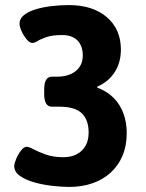

<svg xmlns="http://www.w3.org/2000/svg" viewBox="-20 -728 575 756"><path d="M253 8Q225 8 188 4Q151 0 116.5 -9.5Q82 -19 59 -35Q36 -51 36 -74Q36 -84 43.5 -102Q51 -120 62.5 -135Q74 -150 85 -150Q94 -150 112.5 -140Q131 -130 160.5 -119.5Q190 -109 230 -109Q260 -109 282 -120.5Q304 -132 316.5 -153.5Q329 -175 329 -206Q329 -256 302 -282Q275 -308 212 -308H184Q154 -308 154 -358V-376Q154 -426 184 -426H203Q236 -426 259 -436.5Q282 -447 294 -465.5Q306 -484 306 -509Q306 -534 297 -552Q288 -570 270 -580Q252 -590 225 -590Q187 -590 164.5 -582.5Q142 -575 129 -567Q116 -559 107 -559Q97 -559 85.5 -572.5Q74 -586 65.5 -604Q57 -622 57 -635Q57 -654 73 -667.5Q89 -681 116.5 -690Q144 -699 179 -703.5Q214 -708 251 -708Q345 -708 400.5 -660.5Q456 -613 456 -533Q456 -481 431 -443Q406 -405 363 -387V-383Q403 -368 428.5 -341.5Q454 -315 466.5 -280Q479 -245 479 -204Q479 -154 462.5 -115Q446 -76 416 -48.5Q386 -21 344.5 -6.5Q303 8 253 8Z"/></svg>

Font: Asap
Style: Regular
Weight: 400
Designer: Pablo Cosgaya
Foundry: Omnibus-Type
Version: Version 3.001